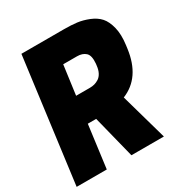

<svg xmlns="http://www.w3.org/2000/svg" viewBox="-180 -914 995 1048"><g transform="rotate(-30 317.5 -390.0)"><path d="M247.1 -432.1H334Q349.6 -432.1 363.5 -435.8Q377.4 -439.5 391.4 -448.5Q405.3 -457.5 414.8 -475.6Q424.3 -493.7 426.8 -519L428.2 -529.8Q432.6 -580.1 412.8 -598.1Q393.1 -616.2 358.9 -616.2H272ZM226.1 -268.1 190.9 0H1L103 -779.8H372.1Q417 -779.8 451.9 -775.4Q486.8 -771 524.4 -755.9Q562 -740.7 584.5 -715.3Q606.9 -689.9 618.2 -644Q629.4 -598.1 621.1 -536.1L618.2 -514.2Q595.7 -345.7 467.8 -293.9L550.8 0H346.2L278.8 -268.1Z"/></g></svg>

Font: Cooper Hewitt
Style: Heavy Italic
Weight: 714
Designer: Village Type and Design LLC
Foundry: Cooper Hewitt Smithsonian Design Museum
Version: 1.000